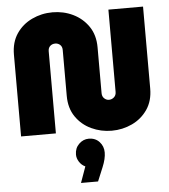

<svg xmlns="http://www.w3.org/2000/svg" viewBox="-64 -771 996 1132"><g transform="rotate(-5 433.5 -204.5)"><path d="M577 13Q513 13 456.5 -13.5Q400 -40 365 -91Q330 -142 330 -215V-486Q330 -506 318 -517Q306 -528 289 -528Q271 -528 259 -517Q247 -506 247 -486V0H41V-484Q41 -557 75.5 -608Q110 -659 167 -686Q224 -713 289 -713Q354 -713 410 -686Q466 -659 501 -608Q536 -557 536 -484V-213Q536 -193 548.5 -181.5Q561 -170 576 -170Q593 -170 606 -181.5Q619 -193 619 -213V-700H824V-215Q824 -142 789 -91Q754 -40 697.5 -13.5Q641 13 577 13ZM369 304 403 209Q381 199 367.5 178Q354 157 354 135Q354 97 379 72.5Q404 48 437 48Q476 48 500 74Q524 100 524 137Q524 174 504 222L470 304Z"/></g></svg>

Font: MuseoModerno Black
Style: Regular
Weight: 900
Designer: Pablo Cosgaya, Héctor Gatti, Marcela Romero, and the Authors of The MuseoModerno Project.
Foundry: Omnibus-Type Team
Version: Version 1.001